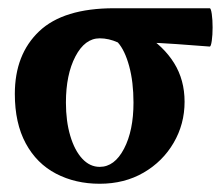

<svg xmlns="http://www.w3.org/2000/svg" viewBox="-20 -435 542 466"><path d="M222 11Q163 11 116 -13.5Q69 -38 42.5 -87Q16 -136 16 -207Q16 -303 75 -359Q134 -415 257 -415H489Q492 -415 494 -401Q496 -387 496 -368.5Q496 -350 494 -336Q492 -322 489 -322Q449 -325 408.5 -328Q368 -331 327 -332L330 -352Q377 -323 402.5 -282Q428 -241 428 -188Q428 -134 401.5 -88.5Q375 -43 328.5 -16Q282 11 222 11ZM222 -30Q258 -30 281 -74Q304 -118 304 -186Q304 -236 293.5 -274.5Q283 -313 266 -332Q244 -342 222 -342Q186 -342 163 -298Q140 -254 140 -186Q140 -141 150.5 -105.5Q161 -70 179.5 -50Q198 -30 222 -30Z"/></svg>

Font: Junicode VF
Style: Regular
Weight: 400
Designer: Peter S. Baker
Version: Version 2.213